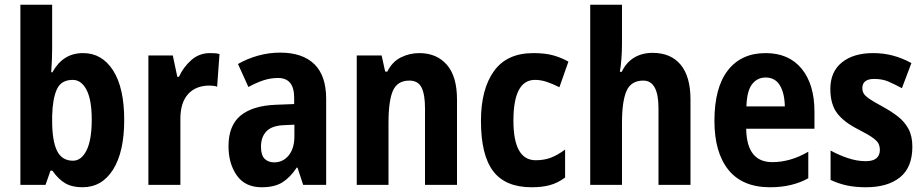

<svg xmlns="http://www.w3.org/2000/svg" viewBox="-20 -831 3897 810"><path d="M200 -625Q200 -605 199 -577.5Q198 -550 196 -526H201Q223 -566 255 -586.5Q287 -607 331 -607Q410 -607 457 -534Q504 -461 504 -325Q504 -190 457 -115.5Q410 -41 328 -41Q284 -41 255 -58Q226 -75 201 -111H193L172 -51H66V-811H200ZM287 -494Q238 -494 220 -454.5Q202 -415 200 -343V-321Q200 -237 220.5 -195Q241 -153 288 -153Q323 -153 345 -196.5Q367 -240 367 -327Q367 -410 345 -452Q323 -494 287 -494Z M866 -607Q874 -607 884.5 -606.5Q895 -606 906 -603L896 -465Q890 -468 879 -469Q868 -470 864 -470Q806 -470 773.5 -434Q741 -398 741 -330V-51H606V-597H709L728 -507H735Q753 -547 786.5 -577Q820 -607 866 -607Z M1162 -609Q1256 -609 1306 -560.5Q1356 -512 1356 -414V-51H1259L1235 -124H1232Q1204 -82 1171 -61.5Q1138 -41 1084 -41Q1014 -41 979 -91Q944 -141 944 -214Q944 -301 994.5 -343Q1045 -385 1143 -389L1221 -392V-419Q1221 -502 1153 -502Q1122 -502 1092.5 -492.5Q1063 -483 1028 -464L984 -561Q1024 -584 1069.5 -596.5Q1115 -609 1162 -609ZM1178 -303Q1127 -301 1104 -277Q1081 -253 1081 -212Q1081 -177 1096 -161.5Q1111 -146 1137 -146Q1174 -146 1198 -175.5Q1222 -205 1222 -256V-305Z M1749 -607Q1822 -607 1865 -558Q1908 -509 1908 -411V-51H1773V-374Q1773 -432 1758.5 -461.5Q1744 -491 1707 -491Q1657 -491 1638 -449Q1619 -407 1619 -313V-51H1485V-597H1590L1605 -529H1614Q1635 -571 1671.5 -589Q1708 -607 1749 -607Z M2223 -41Q2112 -41 2060.5 -109Q2009 -177 2009 -321Q2009 -454 2063.5 -530.5Q2118 -607 2230 -607Q2281 -607 2315.5 -597Q2350 -587 2378 -571L2340 -463Q2310 -478 2285.5 -486Q2261 -494 2237 -494Q2146 -494 2146 -322Q2146 -155 2240 -155Q2276 -155 2304.5 -166Q2333 -177 2364 -200V-82Q2333 -59 2300 -50Q2267 -41 2223 -41Z M2604 -645Q2604 -615 2601.5 -581.5Q2599 -548 2595 -528H2603Q2622 -568 2655.5 -588Q2689 -608 2733 -608Q2810 -608 2851.5 -558Q2893 -508 2893 -411V-51H2758V-374Q2758 -491 2694 -491Q2642 -491 2623 -447Q2604 -403 2604 -313V-51H2470V-811H2604Z M3210 -607Q3308 -607 3362 -541Q3416 -475 3416 -360V-288H3128Q3130 -147 3238 -147Q3315 -147 3390 -191V-79Q3322 -41 3229 -41Q3112 -41 3053 -114.5Q2994 -188 2994 -321Q2994 -461 3050.5 -534Q3107 -607 3210 -607ZM3210 -504Q3175 -504 3153 -476Q3131 -448 3129 -382H3291Q3290 -438 3270 -471Q3250 -504 3210 -504Z M3829 -212Q3829 -125 3777 -83Q3725 -41 3633 -41Q3589 -41 3553.5 -48.5Q3518 -56 3484 -72V-196Q3516 -178 3555.5 -164.5Q3595 -151 3632 -151Q3663 -151 3677.5 -163.5Q3692 -176 3692 -199Q3692 -211 3687.5 -222.5Q3683 -234 3664.5 -248Q3646 -262 3603 -284Q3541 -315 3512 -353Q3483 -391 3483 -456Q3483 -528 3531.5 -567.5Q3580 -607 3664 -607Q3706 -607 3745 -597Q3784 -587 3825 -565L3785 -459Q3755 -475 3729 -486.5Q3703 -498 3668 -498Q3618 -498 3618 -459Q3618 -447 3623.5 -437Q3629 -427 3647 -414.5Q3665 -402 3704 -381Q3739 -362 3767.5 -340Q3796 -318 3812.5 -287.5Q3829 -257 3829 -212Z"/></svg>

Font: Noto Sans Tamil UI Condensed
Style: Bold
Weight: 700
Width: 3
Designer: Jelle Bosma - Monotype Design Team
Foundry: Monotype Imaging Inc.
Version: Version 2.004; ttfautohint (v1.8.4.7-5d5b)